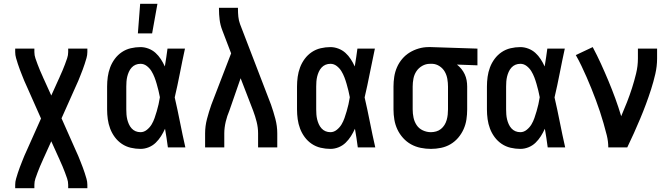

<svg xmlns="http://www.w3.org/2000/svg" viewBox="-20 -776 3540 1011"><path d="M60 215V197Q60 181 64.5 165.5Q69 150 74 134.5Q79 119 84.5 104.5Q90 90 96 75Q102 60 108 45Q114 30 121 16L196 -152L121 -321Q114 -335 108 -350Q102 -365 96 -380Q90 -395 84.5 -409.5Q79 -424 74 -439.5Q69 -455 64.5 -470.5Q60 -486 60 -502V-520H161V-502Q161 -485 166.5 -469Q172 -453 178 -437Q184 -421 190.5 -405.5Q197 -390 204 -375Q206 -370 208 -365.5Q210 -361 212 -357L250 -273L288 -357Q290 -361 292 -365.5Q294 -370 296 -375Q303 -390 309.5 -405.5Q316 -421 322 -437Q328 -453 333.5 -469Q339 -485 339 -502V-520H440V-502Q440 -486 435.5 -470.5Q431 -455 426 -439.5Q421 -424 415.5 -409.5Q410 -395 404 -380Q398 -365 392 -350Q386 -335 379 -321L304 -153L379 16Q386 30 392 45Q398 60 404 75Q410 90 415.5 104.5Q421 119 426 134.5Q431 150 435.5 165.5Q440 181 440 197V215H339V197Q339 180 333.5 164Q328 148 322 132Q316 116 309.5 100.5Q303 85 296 70Q294 65 292 60.5Q290 56 288 52L250 -32L212 52Q210 56 208 60.5Q206 65 204 70Q197 85 190.5 100.5Q184 116 178 132Q172 148 166.5 164Q161 180 161 197V215Z M720 8Q694 8 668.5 2Q643 -4 621.5 -18.5Q600 -33 584.5 -54Q569 -75 560 -99Q551 -123 547.5 -148.5Q544 -174 544 -200V-320Q544 -346 547.5 -371.5Q551 -397 560 -421Q569 -445 584.5 -466Q600 -487 621.5 -501.5Q643 -516 668.5 -522Q694 -528 720 -528Q741 -528 762 -520Q783 -512 799 -497.5Q815 -483 827 -464.5Q839 -446 848 -426Q852 -450 855.5 -473.5Q859 -497 862 -520H954Q940 -456 927.5 -391.5Q915 -327 900 -263Q915 -198 928 -132Q941 -66 956 0H864Q861 -25 857 -49.5Q853 -74 849 -98Q840 -78 828 -59Q816 -40 800 -24.5Q784 -9 763 -0.5Q742 8 720 8ZM720 -80Q738 -80 753.5 -92.5Q769 -105 778.5 -121Q788 -137 794 -154.5Q800 -172 805.5 -190.5Q811 -209 815 -227Q819 -245 822 -264Q819 -281 814.5 -299Q810 -317 805 -334.5Q800 -352 793.5 -369Q787 -386 777.5 -401.5Q768 -417 753 -428.5Q738 -440 720 -440Q706 -440 694 -435Q682 -430 673 -420Q664 -410 658.5 -397.5Q653 -385 650 -372.5Q647 -360 646 -346.5Q645 -333 645 -320V-200Q645 -187 646 -173.5Q647 -160 650 -147.5Q653 -135 658.5 -122.5Q664 -110 673 -100Q682 -90 694 -85Q706 -80 720 -80ZM706 -600 718 -756H809L781 -600Z M1060 0V-74Q1060 -112 1070 -150Q1080 -188 1093 -225L1197 -495L1150 -618Q1140 -644 1136.5 -672Q1133 -700 1133 -728V-735H1233V-728Q1233 -708 1235 -688Q1237 -668 1244 -649L1407 -225Q1420 -188 1430 -150Q1440 -112 1440 -74V0H1339V-74Q1339 -104 1331.5 -134Q1324 -164 1313 -193L1247 -364L1188 -194Q1182 -180 1177 -165Q1172 -150 1168.5 -135Q1165 -120 1163 -104.5Q1161 -89 1161 -74V0Z M1720 8Q1694 8 1668.5 2Q1643 -4 1621.5 -18.5Q1600 -33 1584.5 -54Q1569 -75 1560 -99Q1551 -123 1547.5 -148.5Q1544 -174 1544 -200V-320Q1544 -346 1547.5 -371.5Q1551 -397 1560 -421Q1569 -445 1584.5 -466Q1600 -487 1621.5 -501.5Q1643 -516 1668.5 -522Q1694 -528 1720 -528Q1741 -528 1762 -520Q1783 -512 1799 -497.5Q1815 -483 1827 -464.5Q1839 -446 1848 -426Q1852 -450 1855.5 -473.5Q1859 -497 1862 -520H1954Q1940 -456 1927.5 -391.5Q1915 -327 1900 -263Q1915 -198 1928 -132Q1941 -66 1956 0H1864Q1861 -25 1857 -49.5Q1853 -74 1849 -98Q1840 -78 1828 -59Q1816 -40 1800 -24.5Q1784 -9 1763 -0.5Q1742 8 1720 8ZM1720 -80Q1738 -80 1753.5 -92.5Q1769 -105 1778.5 -121Q1788 -137 1794 -154.5Q1800 -172 1805.5 -190.5Q1811 -209 1815 -227Q1819 -245 1822 -264Q1819 -281 1814.5 -299Q1810 -317 1805 -334.5Q1800 -352 1793.5 -369Q1787 -386 1777.5 -401.5Q1768 -417 1753 -428.5Q1738 -440 1720 -440Q1706 -440 1694 -435Q1682 -430 1673 -420Q1664 -410 1658.5 -397.5Q1653 -385 1650 -372.5Q1647 -360 1646 -346.5Q1645 -333 1645 -320V-200Q1645 -187 1646 -173.5Q1647 -160 1650 -147.5Q1653 -135 1658.5 -122.5Q1664 -110 1673 -100Q1682 -90 1694 -85Q1706 -80 1720 -80Z M2249 8Q2222 8 2195 2.5Q2168 -3 2144.5 -16Q2121 -29 2102.5 -49.5Q2084 -70 2072.5 -94.5Q2061 -119 2056.5 -146Q2052 -173 2052 -200V-320Q2052 -346 2056 -372Q2060 -398 2070.5 -422Q2081 -446 2098 -466Q2115 -486 2137 -499.5Q2159 -513 2184.5 -520.5Q2210 -528 2236 -528H2250L2494 -520V-432L2386 -436Q2399 -426 2409.5 -413Q2420 -400 2427 -385Q2434 -370 2437 -353.5Q2440 -337 2440 -320V-200Q2440 -173 2436 -146.5Q2432 -120 2421 -95.5Q2410 -71 2392.5 -50.5Q2375 -30 2352 -16.5Q2329 -3 2302.5 2.5Q2276 8 2249 8ZM2249 -80Q2263 -80 2277 -84Q2291 -88 2302 -97Q2313 -106 2320.5 -118Q2328 -130 2332 -144Q2336 -158 2337.5 -172Q2339 -186 2339 -200V-320Q2339 -340 2335.5 -360.5Q2332 -381 2322 -398.5Q2312 -416 2294.5 -427.5Q2277 -439 2257 -440H2244Q2222 -440 2203 -429Q2184 -418 2172.5 -400.5Q2161 -383 2157 -362Q2153 -341 2153 -320V-200Q2153 -178 2157.5 -156.5Q2162 -135 2174 -117Q2186 -99 2206.5 -89.5Q2227 -80 2249 -80Z M2720 8Q2694 8 2668.5 2Q2643 -4 2621.5 -18.5Q2600 -33 2584.5 -54Q2569 -75 2560 -99Q2551 -123 2547.5 -148.5Q2544 -174 2544 -200V-320Q2544 -346 2547.5 -371.5Q2551 -397 2560 -421Q2569 -445 2584.5 -466Q2600 -487 2621.5 -501.5Q2643 -516 2668.5 -522Q2694 -528 2720 -528Q2741 -528 2762 -520Q2783 -512 2799 -497.5Q2815 -483 2827 -464.5Q2839 -446 2848 -426Q2852 -450 2855.5 -473.5Q2859 -497 2862 -520H2954Q2940 -456 2927.5 -391.5Q2915 -327 2900 -263Q2915 -198 2928 -132Q2941 -66 2956 0H2864Q2861 -25 2857 -49.5Q2853 -74 2849 -98Q2840 -78 2828 -59Q2816 -40 2800 -24.5Q2784 -9 2763 -0.5Q2742 8 2720 8ZM2720 -80Q2738 -80 2753.5 -92.5Q2769 -105 2778.5 -121Q2788 -137 2794 -154.5Q2800 -172 2805.5 -190.5Q2811 -209 2815 -227Q2819 -245 2822 -264Q2819 -281 2814.5 -299Q2810 -317 2805 -334.5Q2800 -352 2793.5 -369Q2787 -386 2777.5 -401.5Q2768 -417 2753 -428.5Q2738 -440 2720 -440Q2706 -440 2694 -435Q2682 -430 2673 -420Q2664 -410 2658.5 -397.5Q2653 -385 2650 -372.5Q2647 -360 2646 -346.5Q2645 -333 2645 -320V-200Q2645 -187 2646 -173.5Q2647 -160 2650 -147.5Q2653 -135 2658.5 -122.5Q2664 -110 2673 -100Q2682 -90 2694 -85Q2706 -80 2720 -80Z M3183 0Q3183 -32 3175 -64Q3167 -96 3158 -127Q3149 -158 3139 -188.5Q3129 -219 3117.5 -249.5Q3106 -280 3094 -310Q3082 -340 3069 -369.5Q3056 -399 3042 -428.5Q3028 -458 3012 -486L3101 -528Q3124 -485 3144.5 -440Q3165 -395 3184 -349.5Q3203 -304 3220 -257.5Q3237 -211 3251 -164Q3267 -201 3281.5 -238Q3296 -275 3308 -312.5Q3320 -350 3329.5 -389Q3339 -428 3339 -468V-520H3440V-468Q3440 -427 3430.5 -386Q3421 -345 3408.5 -306Q3396 -267 3381.5 -228Q3367 -189 3351 -151Q3335 -113 3318 -75Q3301 -37 3283 0Z"/></svg>

Font: Iosevka Curly Semibold
Style: Regular
Weight: 600
Monospace: yes
Designer: Belleve Invis
Foundry: Belleve Invis
Version: Version 22.1.2; ttfautohint (v1.8.4)